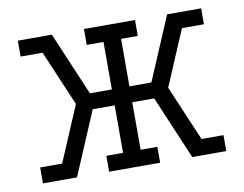

<svg xmlns="http://www.w3.org/2000/svg" viewBox="-63 -604 875 689"><g transform="rotate(-10 375.0 -260.0)"><path d="M165 0H41V-58H121L207 -260L121 -462H41V-520H165L263 -289H343V-462H282V-520H468V-462H407V-289H487L585 -520H709V-462H629L543 -260L629 -58H709V0H585L487 -231H407V-58H468V0H282V-58H343V-231H263Z"/></g></svg>

Font: Iosevka Etoile Light
Style: Regular
Weight: 300
Designer: Belleve Invis
Foundry: Belleve Invis
Version: Version 25.0.1; ttfautohint (v1.8.4)